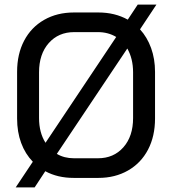

<svg xmlns="http://www.w3.org/2000/svg" viewBox="-20 -762 745 831"><path d="M586 -635Q617 -601 634 -554Q651 -507 651 -451V-249Q651 -172 620.5 -114Q590 -56 534 -24Q478 8 406 8H299Q229 8 176 -21L130 49H48L122 -62Q89 -96 71.5 -143.5Q54 -191 54 -249V-451Q54 -528 84.5 -586Q115 -644 171 -676Q227 -708 300 -708H406Q477 -708 533 -677L576 -742H657ZM177 -144 483 -602Q448 -623 404 -623H301Q233 -623 191 -575.5Q149 -528 149 -449V-251Q149 -188 177 -144ZM531 -552 226 -96Q258 -77 300 -77H404Q472 -77 514 -124.5Q556 -172 556 -251V-449Q556 -508 531 -552Z"/></svg>

Font: Bai Jamjuree Medium
Style: Regular
Weight: 500
Version: Version 1.000; ttfautohint (v1.6)